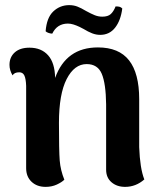

<svg xmlns="http://www.w3.org/2000/svg" viewBox="-20 -715 626 749"><path d="M543 -15Q510 14 468 14Q436 14 415 -4Q394 -22 394 -53V-308Q393 -389 377 -427Q361 -465 318 -465Q270 -465 240 -406.5Q210 -348 210 -236Q210 -126 213 -88.5Q216 -51 231 -14Q221 -4 201.5 5Q182 14 158 14Q124 14 103 -6Q82 -26 82 -59V-380Q81 -408 75 -420.5Q69 -433 55 -433Q36 -433 29 -421Q17 -441 17 -462Q17 -492 37.5 -510.5Q58 -529 95 -529Q141 -529 167.5 -499.5Q194 -470 195 -411Q238 -530 362 -530Q444 -530 483.5 -479.5Q523 -429 523 -328V-141Q526 -58 543 -15ZM371 -579Q355 -579 339.5 -585Q324 -591 306 -602Q303 -604 290.5 -610Q278 -616 266.5 -619.5Q255 -623 245 -623Q203 -623 184 -584H182Q177 -584 169.5 -586.5Q162 -589 158 -593Q162 -646 188 -670.5Q214 -695 250 -695Q267 -695 281.5 -689.5Q296 -684 316 -672Q336 -661 350 -655.5Q364 -650 379 -650Q401 -650 412 -660Q423 -670 431 -690Q441 -690 446.5 -688.5Q452 -687 457 -682Q451 -635 429 -607Q407 -579 371 -579Z"/></svg>

Font: Arima Madurai Black
Style: Regular
Weight: 900
Designer: Joana Correia and Natanael Gama
Foundry: NDISCOVER
Version: Version 1.020